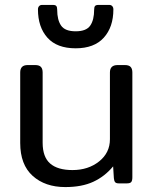

<svg xmlns="http://www.w3.org/2000/svg" viewBox="-20 -744 624 779"><path d="M134 -706Q134 -714 138.5 -719Q143 -724 150 -724H195Q205 -724 208.5 -719.5Q212 -715 212 -705Q212 -663 228 -640Q244 -617 287 -617Q330 -617 346 -640Q362 -663 362 -705Q362 -715 365.5 -719.5Q369 -724 379 -724H424Q431 -724 435.5 -719Q440 -714 440 -706Q440 -634 401 -591Q362 -548 287 -548Q211 -548 172.5 -591Q134 -634 134 -706ZM62 -164V-450Q62 -480 92 -480H123Q139 -480 146 -472.5Q153 -465 153 -450V-165Q153 -107 183.5 -80.5Q214 -54 274 -54Q338 -54 382 -89Q426 -124 426 -179V-450Q426 -480 457 -480H487Q503 -480 510 -472.5Q517 -465 517 -450V-25Q517 -11 512.5 -5.5Q508 0 495 0H462Q451 0 447 -5Q443 -10 442 -21L439 -69Q405 -28 358.5 -6.5Q312 15 245 15Q163 15 112.5 -30.5Q62 -76 62 -164Z"/></svg>

Font: Mitr Light
Style: Regular
Weight: 300
Designer: Thanarat Vachiruckul
Foundry: Cadson Demak
Version: Version 1.002